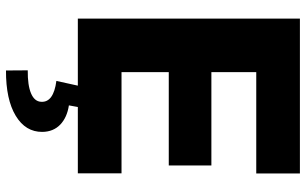

<svg xmlns="http://www.w3.org/2000/svg" viewBox="-207 -561 1003 629"><g transform="rotate(90 294.5 -246.5)"><path d="M41 0V-727.5H548.3V-584.5H216.3V-437.5H522V-297.9H216.3V-143.1H547.9V0ZM261.2 -2.9H331.1L325.2 29.3Q364.7 35.2 388.2 57.6Q411.6 80.1 412.1 116.2Q412.6 171.4 359.1 203.6Q305.7 235.8 210.9 235.4L210.4 164.1Q259.3 164.6 285.9 153.3Q312.5 142.1 313.5 120.1Q315.9 79.6 245.1 70.3Z"/></g></svg>

Font: Inter Tight ExtraBold
Style: Regular
Weight: 800
Designer: Rasmus Andersson
Foundry: rsms
Version: Version 3.004; ttfautohint (v1.8.4.7-5d5b)